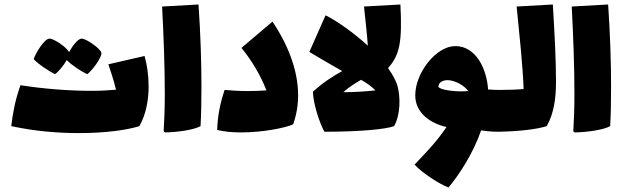

<svg xmlns="http://www.w3.org/2000/svg" viewBox="-20 -586 2778 854"><path d="M225 -256C238 -265 263 -294 277 -319C297 -297 345 -266 368 -256C388 -270 434 -330 431 -351C427 -370 361 -417 341 -414C324 -411 302 -381 287 -354C278 -375 217 -417 198 -414C174 -410 136 -345 130 -323C148 -302 201 -267 225 -256ZM623 -337 462 -300C469 -278 485 -234 496 -187C464 -184 426 -182 385 -182C287 -182 172 -191 71 -207C50 -148 37 -88 30 -25C136 -2 240 6 331 6C450 6 547 -8 600 -25C630 -78 641 -142 641 -202C641 -251 634 -298 623 -337Z M714 3C769 2 842 -8 872 -25C875 -76 876 -136 876 -202C876 -309 872 -433 863 -566L701 -557C708 -424 713 -287 713 -168C713 -107 711 -50 708 -2Z M1192 -490 1054 -373C1098 -319 1139 -252 1165 -184C1139 -182 1111 -181 1083 -181C1047 -181 1012 -183 979 -186C960 -129 948 -73 946 -8C978 0 1015 3 1053 3C1148 3 1249 -17 1284 -33C1299 -76 1306 -119 1306 -162C1306 -281 1254 -398 1192 -490Z M1706 -283C1756 -340 1770 -393 1761 -566L1599 -557C1606 -491 1613 -430 1616 -383C1553 -440 1482 -491 1428 -518L1356 -355C1402 -327 1453 -298 1502 -270C1461 -247 1415 -218 1372 -178C1372 -129 1401 -39 1423 0C1580 0 1696 -11 1733 -25C1761 -75 1762 -152 1748 -204C1741 -228 1726 -255 1706 -283ZM1650 -184C1606 -179 1554 -176 1507 -176C1535 -201 1562 -217 1586 -231C1611 -217 1632 -202 1650 -184Z M2198 -186C2184 -186 2167 -187 2151 -188C2145 -280 2097 -381 2005 -381C1920 -381 1827 -262 1827 -162C1827 -83 1895 -37 1966 -21C1920 49 1853 115 1824 146C1858 184 1935 233 1975 248C2019 195 2083 101 2120 -6C2161 0 2185 0 2198 0C2219 0 2225 -33 2225 -93C2225 -150 2220 -186 2198 -186ZM1930 -200C1930 -221 1953 -232 1979 -229C2009 -225 2043 -207 2063 -181C2039 -179 2009 -179 1981 -183C1950 -187 1934 -193 1930 -200Z M2439 -566 2278 -557C2291 -425 2305 -297 2309 -190C2275 -187 2238 -186 2198 -186C2174 -124 2174 -62 2198 0C2292 -2 2368 -11 2412 -25C2445 -84 2453 -152 2453 -223C2453 -322 2447 -432 2439 -566Z M2536 3C2591 2 2664 -8 2694 -25C2697 -76 2698 -136 2698 -202C2698 -309 2694 -433 2685 -566L2523 -557C2530 -424 2535 -287 2535 -168C2535 -107 2533 -50 2530 -2Z"/></svg>

Font: FilmFarsi Display
Style: Regular
Weight: 400
Designer: Borna Izadpanah
Foundry: Borna Izadpanah
Version: Version 1.000;PS 001.000;hotconv 1.0.88;makeotf.lib2.5.64775